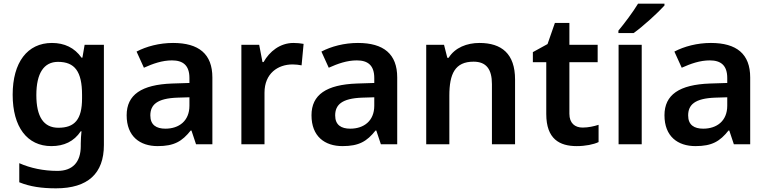

<svg xmlns="http://www.w3.org/2000/svg" viewBox="-20 -786 4184 1046"><path d="M263 -552C129 -552 49 -446 49 -270C49 -94 128 10 260 10C328 10 383 -15 420 -71H424C422 -55 420 -24 420 -4V10C420 98 375 145 293 145C217 145 146 130 85 103V207C144 231 208 240 285 240C459 240 546 159 546 4V-542H441L429 -472H424C386 -526 331 -552 263 -552ZM296 -449C387 -449 427 -397 427 -269V-250C427 -134 386 -90 298 -90C217 -90 178 -151 178 -268C178 -387 219 -449 296 -449Z M923 -552C848 -552 777 -533 724 -505L764 -417C813 -439 863 -457 917 -457C977 -457 1012 -430 1012 -361V-334L918 -331C751 -325 670 -270 670 -158C670 -43 742 10 839 10C929 10 972 -16 1019 -75H1023L1048 0H1137V-364C1137 -492 1063 -552 923 -552ZM946 -254 1012 -256V-210C1012 -127 955 -85 881 -85C832 -85 799 -105 799 -157C799 -215 835 -250 946 -254Z M1579 -552C1505 -552 1448 -505 1416 -448H1410L1392 -542H1295V0H1421V-281C1421 -386 1494 -435 1574 -435C1588 -435 1610 -433 1623 -430L1634 -547C1620 -550 1596 -552 1579 -552Z M1930 -552C1855 -552 1784 -533 1731 -505L1771 -417C1820 -439 1870 -457 1924 -457C1984 -457 2019 -430 2019 -361V-334L1925 -331C1758 -325 1677 -270 1677 -158C1677 -43 1749 10 1846 10C1936 10 1979 -16 2026 -75H2030L2055 0H2144V-364C2144 -492 2070 -552 1930 -552ZM1953 -254 2019 -256V-210C2019 -127 1962 -85 1888 -85C1839 -85 1806 -105 1806 -157C1806 -215 1842 -250 1953 -254Z M2592 -552C2524 -552 2459 -527 2424 -471H2417L2399 -542H2302V0H2428V-265C2428 -384 2459 -450 2560 -450C2629 -450 2660 -409 2660 -328V0H2786V-353C2786 -493 2713 -552 2592 -552Z M3154 -91C3112 -91 3082 -115 3082 -166V-447H3236V-542H3082V-661H3003L2963 -546L2883 -502V-447H2956V-165C2956 -28 3029 10 3122 10C3169 10 3214 1 3241 -12V-106C3216 -98 3185 -91 3154 -91Z M3600 -756V-766H3456C3429 -721 3380 -656 3349 -619V-606H3432C3482 -641 3567 -719 3600 -756ZM3476 0V-542H3350V0Z M3853 -552C3778 -552 3707 -533 3654 -505L3694 -417C3743 -439 3793 -457 3847 -457C3907 -457 3942 -430 3942 -361V-334L3848 -331C3681 -325 3600 -270 3600 -158C3600 -43 3672 10 3769 10C3859 10 3902 -16 3949 -75H3953L3978 0H4067V-364C4067 -492 3993 -552 3853 -552ZM3876 -254 3942 -256V-210C3942 -127 3885 -85 3811 -85C3762 -85 3729 -105 3729 -157C3729 -215 3765 -250 3876 -254Z"/></svg>

Font: Noto Sans Myanmar SemiBold
Style: Regular
Weight: 600
Designer: Monotype Design Team
Foundry: Monotype Imaging Inc.
Version: Version 2.107